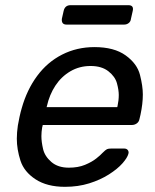

<svg xmlns="http://www.w3.org/2000/svg" viewBox="-20 -712 598 742"><path d="M231 10Q162 10 117.5 -19Q73 -48 59 -91.5Q45 -135 45 -176Q45 -200 49 -227Q51 -240 55.5 -260.5Q60 -281 64 -294Q84 -365 123.5 -418.5Q163 -472 220 -501Q277 -530 345 -530Q421 -530 465.5 -498Q510 -466 521 -422.5Q532 -379 532 -347Q532 -311 523 -269L519 -252Q517 -241 508.5 -235Q500 -229 490 -229H145Q145 -228 144.5 -225Q144 -222 143 -220Q140 -202 140 -186Q140 -164 146.5 -136Q153 -108 178.5 -86Q204 -64 246 -64Q282 -64 308.5 -75Q335 -86 352 -99.5Q369 -113 376 -121Q388 -133 393.5 -135.5Q399 -138 411 -138H459Q468 -138 472.5 -133.5Q477 -129 477 -122Q477 -120 476 -117Q472 -102 453 -80.5Q434 -59 401 -38Q368 -17 325 -3.5Q282 10 231 10ZM160 -298H433L434 -301Q439 -324 439 -345Q439 -364 432 -390Q425 -416 399 -436.5Q373 -457 330 -457Q287 -457 252 -436.5Q217 -416 194 -381Q171 -346 161 -301ZM219 -639 226 -670Q231 -692 253 -692H476Q498 -692 493 -670L486 -639Q485 -629 477.5 -623Q470 -617 460 -617H237Q217 -617 219 -639Z"/></svg>

Font: SVN-Rubik
Style: Italic
Weight: 400
Italic angle: -12°
Designer: Hubert and Fischer
Foundry: Hubert & Fischer
Version: Version 2.101; ttfautohint (v1.8.3)